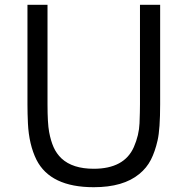

<svg xmlns="http://www.w3.org/2000/svg" viewBox="-20 -779 790 809"><path d="M95.7 -758.8H180.2V-339.8Q180.2 -259.8 187 -222.9Q193.8 -186 205.8 -158.9Q217.8 -131.8 239.3 -111.3Q286.1 -67.9 375 -67.9Q503.4 -67.9 543.9 -159.2Q565.9 -209.5 567.9 -259.8Q569.8 -310.1 569.8 -339.8V-758.8H654.8V-339.8Q654.8 -234.9 644 -187.5Q633.3 -140.1 615.7 -105.7Q598.1 -71.3 566.9 -45.9Q499.5 9.8 375 9.8Q192.4 9.8 133.8 -105.5Q102.1 -169.4 97.7 -258.8Q95.7 -300.3 95.7 -339.8Z"/></svg>

Font: Duru Sans
Style: Regular
Weight: 400
Designer: Onur Yazõcõgil
Foundry: Onur Yazõcõgil
Version: Version 1.002